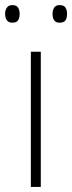

<svg xmlns="http://www.w3.org/2000/svg" viewBox="-32 -733 283 753"><path d="M128 0H89V-530H128ZM-12 -679Q-12 -693 -5 -703Q2 -713 16 -713Q33 -713 39 -703Q45 -693 45 -679Q45 -663 39 -653.5Q33 -644 16 -644Q2 -644 -5 -653.5Q-12 -663 -12 -679ZM174 -679Q174 -693 180.5 -703Q187 -713 201 -713Q219 -713 225 -703Q231 -693 231 -679Q231 -663 225 -653.5Q219 -644 201 -644Q187 -644 180.5 -653.5Q174 -663 174 -679Z"/></svg>

Font: Noto Sans Armenian ExtraLight
Style: Regular
Weight: 250
Designer: Monotype Design Team
Foundry: Monotype Imaging Inc.
Version: Version 2.007